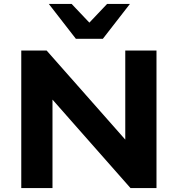

<svg xmlns="http://www.w3.org/2000/svg" viewBox="-20 -964 911 984"><path d="M89 0V-705H219L641 -227H622V-705H782V0H649L230 -475H249V0ZM369 -765 230 -944H347L438 -848L529 -944H646L507 -765Z"/></svg>

Font: Nunito Sans 10pt SemiExpanded ExtraBold
Style: Regular
Weight: 800
Width: 6
Designer: Vernon Adams
Foundry: Vernon Adams
Version: Version 3.101;gftools[0.9.27]